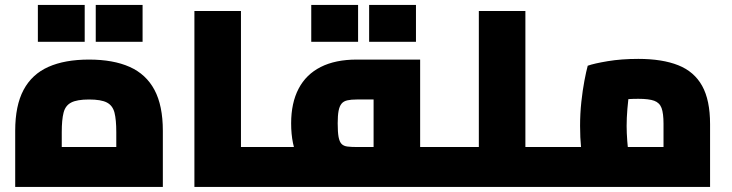

<svg xmlns="http://www.w3.org/2000/svg" viewBox="-20 -738 2888 758"><path d="M40 0V-221.7Q40 -321.1 73 -383Q106.1 -445 171 -473.9Q235.9 -502.8 331.5 -502.8Q427 -502.8 491.9 -473.9Q556.8 -445 589.9 -383Q622.9 -321.1 622.9 -221.7V0ZM223.8 -74.9 134.8 -157.6H528.1L439.1 -74.9V-216.2Q439.1 -265.3 432 -293.3Q424.8 -321.4 401.9 -333.3Q379.1 -345.2 331.5 -345.2Q284.4 -345.2 261.3 -333.3Q238.1 -321.4 231 -293.3Q223.8 -265.3 223.8 -216.2ZM129.5 -573V-718.4H314.4V-573ZM358 -573V-718.4H542.9V-573Z M931.3 0V-157.6H1053.7V0ZM747.5 0V-694.5H931.3V0ZM1053.7 0V-157.6Q1064.6 -157.6 1069.1 -136.6Q1073.7 -115.7 1073.7 -79.1Q1073.7 -42.5 1069.1 -21.3Q1064.6 0 1053.7 0Z M1638.7 0V-157.6H1747.7V0ZM1054 0V-157.6H1500.1L1454.9 -120.3V-382.5L1500.1 -345.2H1388.4Q1366.1 -345.2 1351.4 -341.9Q1336.6 -338.6 1328.5 -328.8Q1320.3 -319 1316.7 -300.3Q1313.2 -281.5 1313.2 -251.1Q1313.2 -216.3 1316.7 -197.2Q1320.3 -178.2 1328.5 -169.8Q1336.6 -161.4 1351.4 -159.5Q1366.1 -157.6 1388.4 -157.6V0Q1304.1 0 1246.2 -26.8Q1188.3 -53.6 1158.9 -109.3Q1129.4 -165.1 1129.4 -251.1Q1129.4 -331.6 1158.9 -387.9Q1188.3 -444.2 1246.2 -473.5Q1304.1 -502.8 1388.4 -502.8H1638.7V0ZM1054 0Q1043.1 0 1038.6 -21.3Q1034 -42.5 1034 -78.8Q1034 -115.7 1038.6 -136.6Q1043.1 -157.6 1054 -157.6ZM1747.7 0V-157.6Q1758.6 -157.6 1763.1 -136.6Q1767.7 -115.7 1767.7 -78.8Q1767.7 -42.5 1763.1 -21.3Q1758.6 0 1747.7 0ZM1208.8 -573V-718.4H1393.7V-573ZM1437.3 -573V-718.4H1622.2V-573Z M2054.2 0V-157.6H2163.3V0ZM1870.4 0V-694.5H2054.2V0ZM1748 0V-157.6H1870.4V0ZM1748 0Q1737.1 0 1732.6 -21.3Q1728 -42.5 1728 -79.1Q1728 -115.7 1732.6 -136.6Q1737.1 -157.6 1748 -157.6ZM2163.3 0V-157.6Q2174.2 -157.6 2178.7 -136.6Q2183.3 -115.7 2183.3 -79.1Q2183.3 -42.5 2178.7 -21.3Q2174.2 0 2163.3 0Z M2162.4 0V-157.6H2695.9L2599.5 -65.8V-249.4Q2599.5 -290.5 2591.8 -311.5Q2584 -332.4 2562.8 -340.2Q2541.6 -347.9 2500.1 -347.9Q2458.8 -347.9 2421.6 -343Q2384.5 -338 2361.6 -330L2476.8 -435.9Q2470.4 -412.8 2465.2 -378.7Q2459.9 -344.6 2456.9 -308.4Q2453.9 -272.2 2453.9 -240.8Q2453.9 -214.6 2456.4 -181.2Q2458.9 -147.7 2463.2 -119.8Q2467.4 -91.9 2470.3 -80.3L2295.3 -32Q2290.3 -49 2284.2 -80.6Q2278.1 -112.1 2274.1 -153.7Q2270.1 -195.2 2270.1 -240.8Q2270.1 -289.9 2275.1 -335.9Q2280.1 -382 2287.2 -419.3Q2294.3 -456.5 2300.3 -478.5Q2325.4 -487.5 2379.4 -496.5Q2433.3 -505.5 2500.1 -505.5Q2594.5 -505.5 2657.5 -480.5Q2720.5 -455.5 2751.9 -399.2Q2783.3 -342.9 2783.3 -247.8V0ZM2163 0Q2152.1 0 2147.6 -21.3Q2143 -42.5 2143 -78.8Q2143 -115.7 2147.6 -136.6Q2152.1 -157.6 2163 -157.6Z"/></svg>

Font: TitilliumWeb ExtraLight
Style: Regular
Weight: 400
Designer: Mohamed Gaber, Accademia di Belle Arti di Urbino and others
Foundry: Kief Type Foundry, Accademia di Belle Arti di Urbino and others
Version: Version 3.000; ttfautohint (v1.8.2)